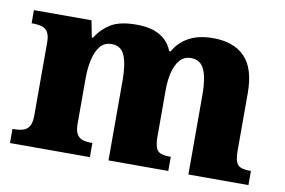

<svg xmlns="http://www.w3.org/2000/svg" viewBox="-63 -656 1130 762"><g transform="rotate(10 501.5 -275.0)"><path d="M17 0V-57H22Q45 -57 60.5 -62Q76 -67 84.5 -81.5Q93 -96 93 -125V-419Q93 -446 84.5 -460Q76 -474 60.5 -478.5Q45 -483 23 -483H19V-536H251L264 -469H269Q291 -505 327 -527.5Q363 -550 431 -550Q468 -550 496 -541.5Q524 -533 544.5 -515Q565 -497 576 -469H582Q601 -505 640 -527.5Q679 -550 740 -550Q822 -550 867 -504.5Q912 -459 912 -358V-128Q912 -98 918 -82.5Q924 -67 938 -62Q952 -57 974 -57H978V0H736V-322Q736 -387 720.5 -422Q705 -457 666 -457Q639 -457 622 -437.5Q605 -418 597 -386Q589 -354 589 -316V-128Q589 -98 595 -82.5Q601 -67 615 -62Q629 -57 651 -57H655V0H414V-322Q414 -387 399.5 -422Q385 -457 346 -457Q317 -457 300 -435.5Q283 -414 275.5 -379.5Q268 -345 268 -305V-122Q268 -95 276 -81Q284 -67 298.5 -62Q313 -57 335 -57H339V0Z"/></g></svg>

Font: Noto Serif Ethiopic ExtraBold
Style: Regular
Weight: 800
Version: Version 2.102